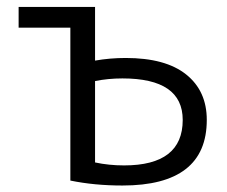

<svg xmlns="http://www.w3.org/2000/svg" viewBox="-20 -540 673 569"><path d="M35.2 -458V-519.5H261.7V-360.4Q305.7 -368.2 352.5 -368.2Q470.7 -368.2 531.7 -319.3Q592.8 -270.5 592.8 -184.6Q592.8 9.8 342.8 9.8Q259.8 9.8 188.5 -4.9V-458ZM261.7 -58.6Q302.7 -49.8 347.7 -49.8Q521.5 -49.8 521.5 -184.6Q521.5 -307.6 342.8 -307.6Q300.8 -307.6 261.7 -299.8Z"/></svg>

Font: GenEi M Gothic v2 Regular
Style: Regular
Weight: 400
Version: Version 2.0